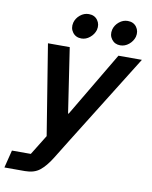

<svg xmlns="http://www.w3.org/2000/svg" viewBox="-144 -764 821 1035"><g transform="rotate(10 266.5 -246.5)"><path d="M-47.5 200 -23.3 103.3H80L147.5 -5.8L67.5 -500H186.7L240 -145.8H243.3L453.3 -500H581.7L270 0L206.7 102.5Q176.7 150.8 145.8 175.4Q115 200 65 200ZM452.5 -556.7Q422.5 -556.7 405.4 -579.6Q388.3 -602.5 395.8 -633.3Q402.5 -658.3 423.8 -675.8Q445 -693.3 470.8 -693.3Q502.5 -693.3 519.2 -670.4Q535.8 -647.5 528.3 -616.7Q520.8 -591.7 499.6 -574.2Q478.3 -556.7 452.5 -556.7ZM240 -556.7Q209.2 -556.7 192.1 -579.6Q175 -602.5 182.5 -633.3Q189.2 -658.3 210.4 -675.8Q231.7 -693.3 257.5 -693.3Q289.2 -693.3 305.8 -670.4Q322.5 -647.5 315 -616.7Q307.5 -591.7 286.2 -574.2Q265 -556.7 240 -556.7Z"/></g></svg>

Font: Funnel Sans SemiBold
Style: Italic
Weight: 600
Italic angle: -14.036°
Designer: NORD ID, Kristian Moeller
Foundry: Dicotype
Version: Version 1.000